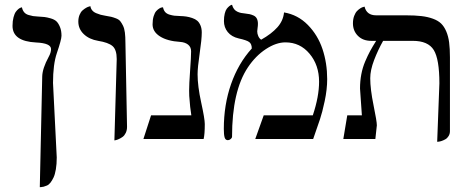

<svg xmlns="http://www.w3.org/2000/svg" viewBox="-20 -585 1960 808"><path d="M147.5 202.6 157.7 -263.7Q158.7 -297.4 184.6 -345.2Q194.8 -363.3 194.8 -378.4Q194.8 -403.3 132.3 -406.2Q32.7 -411.1 32.7 -476.1Q32.7 -496.6 36.9 -512.2Q41 -527.8 46.6 -535.4Q52.2 -543 58.1 -547.6Q64 -552.2 68.4 -553.2L72.3 -554.2Q74.7 -542 81.5 -533.7Q88.4 -525.4 99.9 -522Q111.3 -518.6 118.9 -517.3Q126.5 -516.1 137.7 -515.6Q156.7 -514.6 167.2 -513.4Q177.7 -512.2 193.6 -507.6Q209.5 -502.9 217.8 -494.9Q226.1 -486.8 232.4 -471.4Q238.8 -456.1 238.8 -434.6Q238.8 -418.5 219.2 -361.3Q203.1 -314 203.1 -235.8L218.8 77.6Q218.8 105.5 215.1 127.4Q211.4 149.4 205.3 162.1Q199.2 174.8 192.4 183.6Q185.5 192.4 177.5 195.8Q169.4 199.2 163.6 200.7Q157.7 202.1 152.8 202.4Q147.9 202.6 147.5 202.6Z M461.4 5.9 471.2 -336.4Q471.2 -376 453.6 -391.1Q436 -406.2 393.1 -413.1Q355.5 -419.4 332.5 -441.4Q309.6 -463.4 309.6 -494.1Q309.6 -509.8 314.7 -522.2Q319.8 -534.7 327.4 -541.3Q335 -547.9 342.5 -552.2Q350.1 -556.6 355.5 -557.6L360.4 -559.1Q361.8 -548.8 368.2 -541.3Q374.5 -533.7 385.5 -529.3Q396.5 -524.9 403.6 -522.9Q410.6 -521 422.4 -519Q439.9 -516.1 448.2 -514.2Q456.5 -512.2 468.5 -507.6Q480.5 -502.9 486.1 -495.8Q491.7 -488.8 497.6 -477.1Q503.4 -465.3 505.6 -447.8Q507.8 -430.2 507.8 -406.2L514.6 -51.3Q514.6 -37.1 509.3 -25.9Q503.9 -14.6 496.1 -9Q488.3 -3.4 480.2 0.2Q472.2 3.9 466.8 4.9Z M811.5 -272.5Q811.5 -222.7 826.7 -153.6Q841.8 -84.5 841.8 -63Q841.8 -19.5 836.9 0H583.5L615.7 -99.6H785.2Q779.8 -130.9 776.4 -181.2Q775.9 -188.5 775.9 -204.1Q775.9 -230.5 780 -287.8Q784.2 -345.2 784.2 -369.1Q784.2 -387.2 771.5 -397.2Q758.8 -407.2 737.8 -408.7Q684.1 -412.1 653.1 -431.9Q622.1 -451.7 622.1 -482.4Q622.1 -502.4 626.7 -517.1Q631.3 -531.7 637.7 -538.6Q644 -545.4 650.4 -549.3Q656.7 -553.2 661.1 -553.7L666 -554.2Q668.5 -542 675 -534.4Q681.6 -526.9 693.4 -523.4Q705.1 -520 713.4 -519Q721.7 -518.1 736.3 -517.6Q752.4 -517.1 763.9 -515.4Q775.4 -513.7 788.6 -509.3Q801.8 -504.9 810.1 -497.8Q818.4 -490.7 823.7 -478Q829.1 -465.3 829.1 -448.2Q829.1 -419.9 820.3 -360.4Q811.5 -300.8 811.5 -272.5Z M1175.3 -532.7Q1233.4 -522.9 1275.4 -480.2Q1317.4 -437.5 1337.2 -378.4Q1356.9 -319.3 1356.9 -252Q1356.9 -208.5 1346.4 -159.4Q1335.9 -110.4 1326.7 -83.5L1297.9 0H1054.2L1089.8 -99.6H1296.4Q1322.8 -178.7 1322.8 -241.2Q1322.8 -311 1282.7 -358.9Q1242.7 -406.7 1181.2 -406.7Q1142.1 -406.7 1098.9 -378.4Q1055.7 -350.1 1023.4 -301.8Q956.5 -202.1 956.5 -8.8Q956.5 -4.9 950.9 0Q945.3 4.9 939 4.9Q928.7 4.9 925.3 -6.6Q921.9 -18.1 921.9 -42.5Q921.9 -144 952.4 -231.2Q982.9 -318.4 1039.6 -380.9Q1039.6 -399.9 1028.8 -408Q1018.1 -416 984.4 -423.3Q954.6 -430.2 938.5 -450Q922.4 -469.7 922.4 -496.6Q922.4 -514.2 925.8 -527.8Q929.2 -541.5 934.3 -548.1Q939.5 -554.7 944.6 -558.8Q949.7 -563 953.1 -564L956.5 -564.9Q959.5 -553.7 965.3 -546.4Q971.2 -539.1 979.7 -535.4Q988.3 -531.7 994.6 -530.5Q1001 -529.3 1010.7 -528.3Q1022.9 -526.9 1030.3 -525.4Q1037.6 -523.9 1046.9 -519.8Q1056.2 -515.6 1060.8 -506.8Q1065.4 -498 1065.4 -484.9Q1065.4 -476.1 1064 -467.5Q1062.5 -459 1062.5 -453.1Q1062.5 -442.9 1067.1 -432.6Q1071.8 -422.4 1079.1 -418Q1122.6 -442.4 1147.2 -470Q1171.9 -497.6 1175.3 -532.7Z M1819.8 11.7 1829.1 -234.4Q1829.1 -335.9 1805.4 -374.5Q1781.7 -413.1 1716.8 -413.1H1592.3Q1570.8 -375 1554.4 -332.3Q1538.1 -289.6 1538.1 -255.9Q1538.1 -210 1552 -142.1Q1565.9 -74.2 1565.9 -57.6L1559.6 0H1424.8L1441.4 -99.6H1502.9Q1495.1 -211.9 1495.1 -212.4Q1495.1 -243.7 1500.5 -272.2Q1505.9 -300.8 1516.8 -326.4Q1527.8 -352.1 1537.6 -370.1Q1547.4 -388.2 1563 -413.1H1542Q1507.3 -413.1 1486.3 -434.1Q1465.3 -455.1 1465.3 -486.8Q1465.3 -504.4 1470.5 -518.1Q1475.6 -531.7 1482.7 -538.8Q1489.7 -545.9 1496.8 -550.3Q1503.9 -554.7 1509.3 -555.7L1514.2 -557.1Q1522.9 -520.5 1563 -520.5H1689Q1726.6 -520.5 1753.4 -517.3Q1780.3 -514.2 1801.8 -506.3Q1823.2 -498.5 1836.2 -486.1Q1849.1 -473.6 1857.9 -453.1Q1866.7 -432.6 1870.1 -406.5Q1873.5 -380.4 1873.5 -343.8V-33.2Q1873.5 -21.5 1867.9 -12.5Q1862.3 -3.4 1854.5 1Q1846.7 5.4 1838.9 8.1Q1831.1 10.7 1825.7 11.2Z"/></svg>

Font: Libertinage
Style: b
Weight: 400
Designer: OSP
Foundry: OSP
Version: Version 1.0; 2008; OFL relea